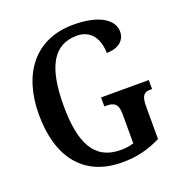

<svg xmlns="http://www.w3.org/2000/svg" viewBox="-131 -839 915 964"><g transform="rotate(-20 326.0 -357.0)"><path d="M361 10C438 10 503 -6 568 -39V-213C568 -273 584 -285 618 -285H626V-333H371V-285H382C422 -285 444 -273 444 -217V-61C423 -54 398 -51 374 -51C233 -51 180 -160 180 -358C180 -560 234 -666 362 -666C440 -666 474 -604 474 -533C539 -533 574 -566 574 -611C574 -675 502 -724 365 -724C157 -724 48 -574 48 -358C48 -137 150 10 361 10Z"/></g></svg>

Font: Noto Serif Condensed Semi
Style: Regular
Weight: 600
Width: 3
Designer: Monotype Design Team
Foundry: Monotype Imaging Inc.
Version: Version 1.002